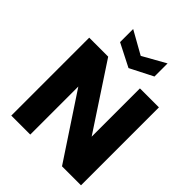

<svg xmlns="http://www.w3.org/2000/svg" viewBox="-256 -1081 1223 1223"><g transform="rotate(45 355.0 -469.5)"><path d="M690 0H519L233 -433V0H62V-702H233L519 -267V-702H690ZM531 -821 376 -742 221 -821V-939L376 -852L531 -939Z"/></g></svg>

Font: Poppins A&M
Style: Bold-A&M
Weight: 700
Designer: Ninad Kale (Devanagari), Jonny Pinhorn (Latin)
Foundry: Indian Type Foundry
Version: 4.004